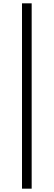

<svg xmlns="http://www.w3.org/2000/svg" viewBox="-20 -895 322 1152"><path d="M112 237V-875H170V237Z"/></svg>

Font: Joan
Style: Regular
Weight: 400
Designer: Paolo Biagini
Version: Version 1.001; ttfautohint (v1.8.4.7-5d5b);gftools[0.9.30]